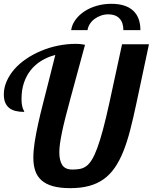

<svg xmlns="http://www.w3.org/2000/svg" viewBox="-25 -980 801 1007"><path d="M615.2 -748H756.3L689.9 -436Q673.8 -359.9 657.7 -297.6Q641.6 -235.4 621.8 -186Q602.1 -136.7 577.1 -100.6Q552.2 -64.5 519 -40.5Q485.8 -16.6 442.6 -4.9Q399.4 6.8 343.3 6.8Q289.1 6.8 252.2 -3.7Q215.3 -14.2 192.6 -34.4Q169.9 -54.7 159.9 -84.2Q149.9 -113.8 149.9 -151.9Q149.9 -189.5 156.7 -233.9Q163.6 -278.3 174.8 -329.3Q186 -380.4 200.9 -438.2Q215.8 -496.1 231.9 -560.1L265.1 -691.9Q224.1 -681.2 191.4 -660.9Q158.7 -640.6 135.7 -611.6Q112.8 -582.5 100.3 -544.9Q87.9 -507.3 87.9 -461.9Q87.9 -441.9 90.1 -429.9Q92.3 -418 95 -410.9Q97.7 -403.8 99.9 -400.1Q102.1 -396.5 102.1 -393.1Q77.1 -393.1 57.1 -397.9Q37.1 -402.8 23.4 -413.6Q9.8 -424.3 2.4 -441.9Q-4.9 -459.5 -4.9 -484.9Q-4.9 -520 9.8 -553.5Q24.4 -586.9 50 -616.5Q75.7 -646 111.3 -670.4Q147 -694.8 189 -712.6Q231 -730.5 277.8 -740.2Q324.7 -750 373 -750Q385.7 -750 395.5 -749Q405.3 -748 420.9 -745.1Q397.5 -659.2 378.7 -589.6Q359.9 -520 344.7 -464.4Q329.6 -408.7 318.6 -365.5Q307.6 -322.3 300.5 -288.3Q293.5 -254.4 289.8 -228.3Q286.1 -202.1 286.1 -181.2Q286.1 -138.2 301.5 -114.5Q316.9 -90.8 355 -90.8Q376.5 -90.8 394 -94Q411.6 -97.2 427.2 -108.4Q442.9 -119.6 456.8 -142.1Q470.7 -164.6 485.1 -203.4Q499.5 -242.2 514.9 -299.6Q530.3 -356.9 548.3 -439ZM348.1 -821.8Q352.5 -851.1 370.8 -876.2Q389.2 -901.4 417.5 -920.2Q445.8 -939 482.2 -949.5Q518.6 -960 559.1 -960Q633.8 -960 672.6 -924.8Q711.4 -889.6 711.4 -821.8H622.1Q622.1 -861.8 601.6 -883.3Q581.1 -904.8 543.5 -904.8Q522.9 -904.8 504.2 -898.2Q485.4 -891.6 470.5 -880.4Q455.6 -869.1 446 -854Q436.5 -838.9 434.1 -821.8Z"/></svg>

Font: Lobster
Style: Regular
Weight: 400
Designer: Pablo Impallari
Foundry: Pablo Impallari
Version: Version 1.007; ttfautohint (v1.1) -l 8 -r 50 -G 50 -x 14 -D 